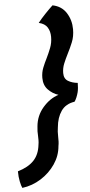

<svg xmlns="http://www.w3.org/2000/svg" viewBox="-127 -838 513 1091"><g transform="rotate(-5 129.0 -293.0)"><path d="M-45 216.5Q-51 205 -56.5 178.5Q-62 152 -62 120.5Q-1.5 102.5 30 69Q61.5 35.5 67.5 -19Q70 -33.5 70 -46Q70 -58.5 69.5 -71.5Q68.5 -83.5 68.8 -96.5Q69 -109.5 71 -125Q76.5 -185 115.5 -230.5Q154.5 -276 205.5 -292.5Q172 -303 147.2 -328.8Q122.5 -354.5 122.5 -396.5Q122.5 -427 133 -453.5Q143.5 -480 157 -506.5Q170 -533 181.2 -561.8Q192.5 -590.5 192.5 -624.5Q192.5 -656 178.2 -678.8Q164 -701.5 129.5 -709.5Q146.5 -731.5 171.8 -758Q197 -784.5 216 -802Q267.5 -792 294 -750.5Q320.5 -709 320.5 -656.5Q320.5 -616 307 -583Q293.5 -550 278 -520Q264.5 -493.5 253.8 -467.5Q243 -441.5 243 -413Q243 -381 266 -367.2Q289 -353.5 320.5 -350.5Q320.5 -336.5 319.2 -322.2Q318 -308 315 -296.5Q311.5 -283 305.5 -268.5Q299.5 -254 293 -245.5Q242 -238 216.5 -201.2Q191 -164.5 186 -109Q182 -86.5 183 -56Q183.5 -42 183 -28.5Q182.5 -15 180 -2.5Q175.5 52.5 143.5 99.5Q111.5 146.5 62 177.8Q12.5 209 -45 216.5Z"/></g></svg>

Font: Grandstander SemiBold
Style: Italic
Weight: 600
Italic angle: -15°
Designer: Tyler Finck
Foundry: Etcetera Type Co
Version: Version 1.200; ttfautohint (v1.8.3)